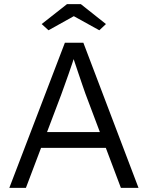

<svg xmlns="http://www.w3.org/2000/svg" viewBox="-20 -906 713 926"><path d="M25 0 293 -700H382L648 0H563L392 -454Q385 -473 376.5 -498.5Q368 -524 358.5 -551.5Q349 -579 340.5 -605Q332 -631 325 -651H345Q337 -626 328.5 -600.5Q320 -575 311 -549.5Q302 -524 293 -499Q284 -474 275 -449L105 0ZM139 -193 168 -269H499L531 -193ZM303 -886H370L491 -790L459 -760L336 -828L214 -760L181 -790Z"/></svg>

Font: Mach Light
Style: Regular
Weight: 300
Version: Version 1.002